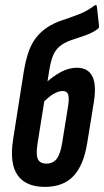

<svg xmlns="http://www.w3.org/2000/svg" viewBox="-20 -725 408 751"><path d="M156 6Q81 6 49 -39.5Q17 -85 31 -178L73 -445Q84 -513 105 -552.5Q126 -592 165 -618Q191 -635 222.5 -645.5Q254 -656 287 -668.5Q320 -681 349 -703Q352 -706 355.5 -705Q359 -704 359 -699L367 -627Q369 -617 363 -612Q340 -596 315 -587Q290 -578 266 -570.5Q242 -563 223 -551Q202 -537 191 -515.5Q180 -494 173 -452L127 -165Q120 -121 128 -103Q136 -85 162 -85Q187 -85 201.5 -103.5Q216 -122 223 -165L247 -314Q251 -345 246 -357Q241 -369 225 -369Q208 -369 187.5 -356.5Q167 -344 145 -320L154 -396Q187 -427 218.5 -443.5Q250 -460 280 -460Q324 -460 341 -427Q358 -394 347 -325L321 -165Q307 -78 267 -36Q227 6 156 6Z"/></svg>

Font: Sofia Sans Extra Condensed
Style: Bold Italic
Weight: 700
Italic angle: -9°
Designer: Botio Nikoltchev, Ani Petrova
Foundry: lettersoup
Version: Version 4.101